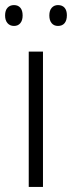

<svg xmlns="http://www.w3.org/2000/svg" viewBox="-33 -735 283 755"><path d="M136 0H80V-532H136ZM-13 -674Q-13 -694 -3.5 -704.5Q6 -715 22 -715Q38 -715 47 -704.5Q56 -694 56 -674Q56 -655 47 -644Q38 -633 22 -633Q6 -633 -3.5 -644Q-13 -655 -13 -674ZM161 -674Q161 -694 170.5 -704.5Q180 -715 195 -715Q212 -715 221 -704.5Q230 -694 230 -675Q230 -655 221 -644Q212 -633 195 -633Q179 -633 170 -644Q161 -655 161 -674Z"/></svg>

Font: Noto Sans Hebrew SemiCondensed Light
Style: Regular
Weight: 300
Width: 4
Designer: Monotype Design Team
Foundry: Monotype Imaging Inc.
Version: Version 2.003